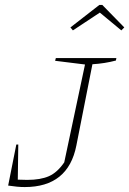

<svg xmlns="http://www.w3.org/2000/svg" viewBox="-20 -751 523 777"><path d="M13 0 46 -166H54L52 -24Q62 -24 71.5 -23.5Q81 -23 90 -23Q144 -23 178 -38Q212 -53 240 -94L324 -490L203 -505L206 -516H451L449 -506Q404 -494 354 -491L289 -162Q256 6 80 6Q65 6 49 4.5Q33 3 13 0ZM394 -731 483 -640 471 -628 384 -700 275 -628 265 -640 382 -731Z"/></svg>

Font: Piazzolla SC Thin
Style: Italic
Weight: 100
Italic angle: -11.3°
Designer: Juan Pablo del Peral
Foundry: Huerta Tipografica
Version: Version 1.330